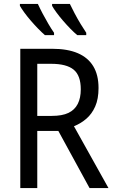

<svg xmlns="http://www.w3.org/2000/svg" viewBox="-20 -964 603 984"><path d="M84 0V-714H247Q326 -714 378.5 -691.5Q431 -669 458 -624.5Q485 -580 485 -513Q485 -457 468 -418.5Q451 -380 422.5 -355.5Q394 -331 359 -317L536 0H439L279 -293H171V0ZM245 -370Q299 -370 331 -385.5Q363 -401 378.5 -431.5Q394 -462 394 -506Q394 -577 357.5 -607Q321 -637 242 -637H171V-370ZM376 -784Q360 -797 341 -816.5Q322 -836 303 -858Q284 -880 269 -900.5Q254 -921 247 -934V-944H338Q348 -923 362.5 -895.5Q377 -868 393 -841.5Q409 -815 422 -796V-784ZM210 -784Q194 -798 175.5 -817Q157 -836 138 -858Q119 -880 104.5 -900Q90 -920 82 -934V-944H174Q185 -920 199 -893.5Q213 -867 228 -841.5Q243 -816 257 -796V-784Z"/></svg>

Font: Noto Sans Mono SemiCondensed
Style: Regular
Weight: 400
Width: 4
Designer: Monotype Design Team
Foundry: Monotype Imaging Inc.
Version: Version 2.010